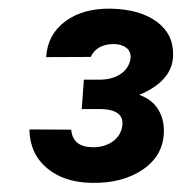

<svg xmlns="http://www.w3.org/2000/svg" viewBox="-20 -736 414 437"><path d="M170.9 -554.7H210.4Q236.8 -555.7 254.6 -567.6Q272.5 -579.6 276.9 -601.1Q279.3 -617.7 268.1 -626.7Q256.8 -635.7 239.3 -635.7Q200.2 -635.7 186.5 -606.4L85 -606Q88.4 -657.7 128.7 -687.5Q168.9 -717.3 232.4 -716.3Q298.8 -714.8 337.2 -686.3Q375.5 -657.7 374 -609.4Q372.6 -551.8 296.9 -520Q325.2 -510.3 339.4 -488Q353.5 -465.8 353 -436.5Q352.1 -382.3 305.4 -350.3Q258.8 -318.4 188.5 -319.8Q125.5 -320.8 86.7 -353.5Q47.9 -386.2 46.9 -441.4L142.1 -440.9Q145.5 -400.9 191.9 -400.9Q217.3 -400.9 235.4 -413.1Q253.4 -425.3 257.8 -446.3Q265.6 -485.4 211.9 -487.8H166Z"/></svg>

Font: RobotoDraft
Style: Bold Italic
Weight: 700
Italic angle: -12°
Version: Version 2.001150; 2014